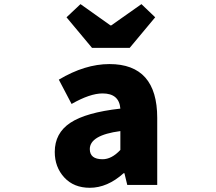

<svg xmlns="http://www.w3.org/2000/svg" viewBox="-20 -892 1040 926"><path d="M413.1 13.7Q335.9 13.7 290 -36.1Q244.1 -85.9 244.1 -159.2Q244.1 -250 319.3 -299.8Q394.5 -349.6 560.5 -368.2Q554.7 -441.4 474.6 -441.4Q414.1 -441.4 325.2 -390.6L263.7 -507.8Q389.6 -583 507.8 -583Q738.3 -583 738.3 -323.2V0H593.8L580.1 -56.6H576.2Q498 13.7 413.1 13.7ZM474.6 -124Q518.6 -124 560.5 -168.9V-259.8Q413.1 -240.2 413.1 -172.9Q413.1 -124 474.6 -124ZM423.8 -661.1 300.8 -808.6 368.2 -872.1 512.7 -769.5H516.6L662.1 -872.1L728.5 -808.6L605.5 -661.1Z"/></svg>

Font: Gen Shin Gothic Monospace Heavy
Style: Bold
Weight: 800
Designer: [Source Han Sans]
Ryoko NISHIZUKA  (kana & ideographs); Paul D. Hunt (Latin, Greek & Cyrillic); Wenlong ZHANG  (bopomofo
Version: Version 1.002.20150607